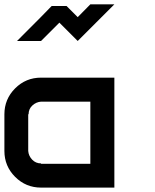

<svg xmlns="http://www.w3.org/2000/svg" viewBox="-20 -853 707 873"><path d="M500 0H166.7Q97.5 0 48.8 -48.8Q0 -97.5 0 -166.7V-333.3Q0 -402.5 48.8 -451.2Q97.5 -500 166.7 -500H500ZM390.8 -108.3V-390.8H166.7Q144.2 -389.2 127.1 -373.3Q110 -357.5 110 -333.3H108.3V-166.7Q110 -144.2 126.2 -127.1Q142.5 -110 166.7 -110V-108.3ZM333.3 -666.7 250 -750 166.7 -666.7H57.5Q194.2 -803.3 215 -825.8H282.5L333.3 -775L390.8 -833.3H500Z"/></svg>

Font: 0xA000-Squareish-Mono
Style: Squareish-Mono-Bold
Weight: 700
Version: Version 0.1